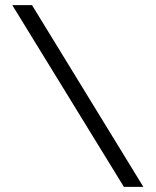

<svg xmlns="http://www.w3.org/2000/svg" viewBox="-20 -730 608 750"><path d="M105 -710 540 0H464L28 -710Z"/></svg>

Font: Boldmen
Style: Regular
Weight: 400
Designer: Matt McInerney, Pablo Impallari, Rodrigo Fuenzalida
Foundry: LIVING CONCEPT
Version: Version 1.000